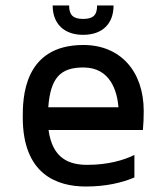

<svg xmlns="http://www.w3.org/2000/svg" viewBox="-20 -672 595 700"><path d="M283 -545C353 -545 394 -585 394 -652H334C334 -617 320 -603 283 -603C247 -603 232 -617 232 -652H172C172 -585 214 -545 283 -545ZM504 -267C504 -413 418 -508 284 -508C63 -508 63 -309 63 -244C63 -36 188 8 293 8C364 8 423 -5 470 -25V-107C431 -88 374 -71 298 -71C232 -71 171 -94 157 -198H501C503 -220 504 -243 504 -267ZM156 -281C164 -388 200 -426 284 -426C383 -426 407 -339 412 -281H156Z"/></svg>

Font: Maven Pro
Style: Medium
Weight: 500
Designer: Joe Prince
Foundry: Joe Prince
Version: Version 1.003